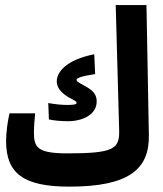

<svg xmlns="http://www.w3.org/2000/svg" viewBox="-20 -713 626 738"><path d="M246.6 4.4C477.5 4.4 554.7 -64 552.2 -193.8L543 -693.4H424.8L438 -212.4C439.9 -141.1 418 -123.5 240.7 -123.5C127 -123.5 110.4 -144.5 110.4 -201.7C110.4 -225.6 112.8 -253.4 115.2 -277.3H16.6C9.3 -248 3.4 -202.1 3.4 -170.9C3.4 -45.9 70.8 4.4 246.6 4.4ZM241.2 -247.1C296.9 -247.1 351.6 -272 351.6 -322.8C351.6 -345.2 343.3 -362.8 305.7 -382.8C280.8 -396.5 274.4 -399.9 274.4 -406.2C274.4 -412.6 292 -420.4 345.7 -428.2L342.3 -504.4C234.4 -483.4 198.2 -435.5 198.2 -400.9C198.2 -377 213.4 -357.9 240.7 -340.8C265.6 -326.2 274.4 -324.7 274.4 -317.4C274.4 -312 265.6 -309.6 238.3 -309.6C214.8 -309.6 191.4 -312.5 165.5 -316.9L168 -253.9C185.5 -250 212.4 -247.1 241.2 -247.1Z"/></svg>

Font: Cascadia Mono SemiBold
Style: Regular
Weight: 600
Monospace: yes
Designer: Aaron Bell
Foundry: Saja Typeworks
Version: Version 2404.023